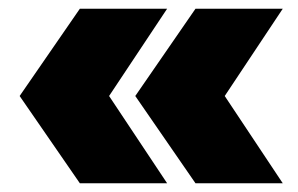

<svg xmlns="http://www.w3.org/2000/svg" viewBox="-20 -494 683 440"><path d="M163 -74 25 -274 163 -474H363L230 -274L363 -74ZM428 -74 290 -274 428 -474H628L495 -274L628 -74Z"/></svg>

Font: Montserrat-Alt1 Black
Style: Regular
Weight: 900
Designer: Differentunic
Foundry: Differentunic
Version: Version 7.222